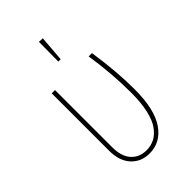

<svg xmlns="http://www.w3.org/2000/svg" viewBox="-224 -816 908 908"><g transform="rotate(-45 230.0 -362.0)"><path d="M220.2 -733.9 245.1 -732.9 234.9 -603H219.2ZM359.9 -519Q381.8 -374 381.8 -255.9Q381.8 -121.6 336.7 -55.9Q291.5 9.8 217.8 9.8Q161.1 9.8 126 -28.6Q90.8 -66.9 90.8 -134.8V-519H112.8V-136.2Q112.8 -75.2 141.6 -43.2Q170.4 -11.2 217.8 -11.2Q247.6 -11.2 272.2 -23.9Q296.9 -36.6 316.9 -64.2Q336.9 -91.8 347.9 -140.4Q358.9 -189 358.9 -255.9Q358.9 -380.4 337.9 -519Z"/></g></svg>

Font: Fira Sans Compressed Thin
Style: Regular
Weight: 100
Width: 1
Designer: Carrois Corporate & Edenspiekermann AG
Foundry: Carrois Corporate GbR & Edenspiekermann AG
Version: Version 4.203;PS 004.203;hotconv 1.0.88;makeotf.lib2.5.64775